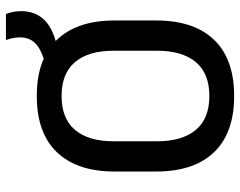

<svg xmlns="http://www.w3.org/2000/svg" viewBox="-101 -695 809 647"><g transform="rotate(-90 303.5 -371.5)"><path d="M303.5 13Q178.5 13 113.8 -55Q49 -123 49 -249.5V-390Q49 -516 113.8 -584Q178.5 -652 303.5 -652Q428.5 -652 493.2 -584Q558 -516 558 -390V-249.5Q558 -123 493.2 -55Q428.5 13 303.5 13ZM303.5 -70.5Q379.5 -70.5 417.8 -116.2Q456 -162 456 -245.5V-394Q456 -478 417.8 -523.2Q379.5 -568.5 303.5 -568.5Q227.5 -568.5 189.2 -523.2Q151 -478 151 -394V-245.5Q151 -162 189.2 -116.2Q227.5 -70.5 303.5 -70.5ZM453 -580 422 -626.5Q462 -638 481.5 -657.5Q501 -677 501 -709Q501 -721.5 498.5 -733.5Q496 -745.5 492 -756H580Q584 -745 586.8 -732.2Q589.5 -719.5 589.5 -705Q589.5 -655 557.2 -624Q525 -593 453 -580Z"/></g></svg>

Font: Anek Latin Medium
Style: Regular
Weight: 500
Designer: Yesha Goshar
Foundry: Ek Type
Version: Version 1.003